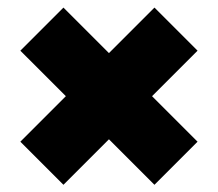

<svg xmlns="http://www.w3.org/2000/svg" viewBox="-20 -640 589 519"><path d="M151.5 -140.5 35 -257 158 -380 35 -503 151.5 -619.5 274.5 -496.5 397.5 -619.5 514 -503 391 -380 514 -257 397.5 -140.5 274.5 -263.5Z"/></svg>

Font: Encode Sans SemiExpanded Black
Style: Regular
Weight: 900
Width: 6
Designer: Multiple Designers
Foundry: Impallari Type
Version: Version 3.002